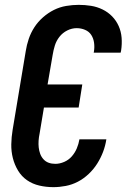

<svg xmlns="http://www.w3.org/2000/svg" viewBox="-20 -763 540 791"><path d="M200 8Q170 8 142 1.5Q114 -5 91.5 -20.5Q69 -36 54.5 -60Q40 -84 33 -111.5Q26 -139 26.5 -168.5Q27 -198 32 -228L86 -552Q90 -578 98.5 -603Q107 -628 121.5 -650.5Q136 -673 157 -691.5Q178 -710 202 -722Q226 -734 252.5 -738.5Q279 -743 304 -743Q330 -743 355 -739Q380 -735 402.5 -724Q425 -713 442 -695.5Q459 -678 469 -655.5Q479 -633 481 -607.5Q483 -582 479 -555L477 -546H366L367 -551Q370 -569 367.5 -587Q365 -605 356 -619Q347 -633 330.5 -640Q314 -647 296 -647Q276 -647 257 -637.5Q238 -628 225 -611.5Q212 -595 206 -575.5Q200 -556 197 -537L176 -415H319L304 -320H161L143 -212Q140 -198 139 -183.5Q138 -169 139.5 -155.5Q141 -142 145.5 -129.5Q150 -117 159 -107Q168 -97 180.5 -92.5Q193 -88 208 -88Q226 -88 244.5 -96Q263 -104 276 -119Q289 -134 296.5 -152Q304 -170 307 -188V-189H418V-188Q414 -162 404.5 -137Q395 -112 380.5 -89Q366 -66 345.5 -46.5Q325 -27 301 -14.5Q277 -2 251 3Q225 8 200 8Z"/></svg>

Font: Iosevka Term Curly Oblique
Style: Bold
Weight: 700
Italic angle: -9°
Designer: Belleve Invis
Foundry: Belleve Invis
Version: Version 32.3.0